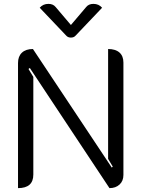

<svg xmlns="http://www.w3.org/2000/svg" viewBox="-20 -962 730 991"><path d="M73 -637Q73 -671 93 -690Q113 -709 150 -709L557 -97L562 -102L538 -142V-709Q576 -709 596.5 -691Q617 -673 617 -639V-59Q617 -28 597 -9.5Q577 9 545 9L134 -611L127 -606L152 -565V-61Q152 9 73 9ZM425 -926Q438 -942 462 -942Q490 -942 507 -922L371 -779Q362 -768 346 -768Q330 -768 321 -779L185 -922Q202 -942 230 -942Q254 -942 267 -926L346 -833Z"/></svg>

Font: K2D Light
Style: Regular
Weight: 300
Designer: Katatrad Aksorn Co.,Ltd.
Foundry: Cadson Demak Co.,Ltd.
Version: Version 1.000; ttfautohint (v1.6)